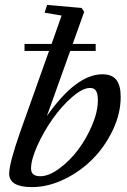

<svg xmlns="http://www.w3.org/2000/svg" viewBox="-20 -745 514 776"><path d="M109.4 11.2Q17.1 11.2 17.1 -43Q17.1 -84.5 61.5 -211.4L178.2 -539.1H79.1V-567.4H188.5L229 -682.1L160.2 -693.8L170.4 -725.1L309.6 -712.9L320.3 -697.3L273.9 -567.4H366.7V-539.1H263.7L169.4 -275.9Q288.1 -444.8 394 -444.8Q432.1 -444.8 450 -422.6Q467.8 -400.4 467.8 -353Q467.8 -286.6 436.3 -220Q404.8 -153.3 355 -102.8Q305.2 -52.2 239.7 -20.5Q174.3 11.2 109.4 11.2ZM142.6 -32.7Q177.2 -32.7 219.2 -63.5Q261.2 -94.2 295.2 -139.2Q329.1 -184.1 352.3 -239Q375.5 -293.9 375.5 -339.4Q375.5 -365.7 368.2 -377.7Q360.8 -389.6 344.2 -389.6Q314 -389.6 271.5 -352.8Q229 -315.9 192.9 -264.6Q156.7 -213.4 131.1 -156.7Q105.5 -100.1 105.5 -63.5Q105.5 -32.7 142.6 -32.7Z"/></svg>

Font: Elstob Medium
Style: Italic
Weight: 500
Italic angle: -20°
Designer: Peter S. Baker
Version: Version 1.015